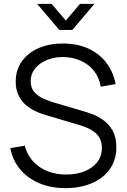

<svg xmlns="http://www.w3.org/2000/svg" viewBox="-20 -960 656 995"><path d="M172.5 -940H247.5L321 -853.5L394.5 -940H469.5L355 -805H287ZM320 15Q244.5 15 184.2 -10.2Q124 -35.5 84.8 -82Q45.5 -128.5 33.5 -192.5L108.5 -205Q126.5 -135 184.5 -95.2Q242.5 -55.5 323 -55.5Q376 -55.5 418 -72.2Q460 -89 484 -120Q508 -151 508 -193.5Q508 -221.5 498 -241.2Q488 -261 471.5 -274Q455 -287 435.5 -295.8Q416 -304.5 397.5 -310L215 -364.5Q182 -374 154 -388.8Q126 -403.5 105.2 -424.2Q84.5 -445 73 -473Q61.5 -501 61.5 -537Q61.5 -598 93.5 -642.5Q125.5 -687 180.5 -710.8Q235.5 -734.5 304.5 -734.5Q306 -734.5 307.5 -734.5Q379.5 -734.5 436.2 -709Q493 -683.5 530 -636.2Q567 -589 579 -524.5L502 -510.5Q494.5 -557.5 467.5 -592Q440.5 -626.5 398.8 -645.2Q357 -664 307 -664.5Q258.5 -664.5 220.8 -648.2Q183 -632 161 -604Q139 -576 139 -540Q139 -503.5 159.2 -481.5Q179.5 -459.5 209.2 -447Q239 -434.5 267 -426.5L408 -385Q430 -379 459.8 -367.8Q489.5 -356.5 517.8 -335.8Q546 -315 564.5 -281.5Q583 -248 583 -196.5Q583 -146.5 563.2 -107Q543.5 -67.5 507.8 -40.5Q472 -13.5 424.2 0.8Q376.5 15 320 15Z"/></svg>

Font: Cns Manrope
Style: Regular
Weight: 400
Designer: Mikhail Sharanda
Foundry: Mikhail Sharanda
Version: Version 4.504